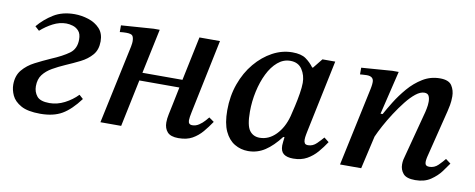

<svg xmlns="http://www.w3.org/2000/svg" viewBox="-50 -684 2230 902"><g transform="rotate(10 1065.0 -233.5)"><path d="M167 10Q107 10 75 -8Q43 -26 31 -52Q19 -78 19 -103Q19 -146 42 -173.5Q65 -201 100 -219Q135 -237 171 -253Q226 -276 256.5 -298.5Q287 -321 287 -365Q287 -392 275 -405.5Q263 -419 246.5 -424Q230 -429 215 -429Q183 -429 152 -413Q121 -397 94 -373L74 -391Q105 -428 146.5 -453.5Q188 -479 246 -479Q279 -479 312 -468.5Q345 -458 366.5 -435Q388 -412 388 -374Q388 -334 366.5 -309Q345 -284 312 -267.5Q279 -251 244 -236Q212 -222 185 -206.5Q158 -191 141.5 -169.5Q125 -148 125 -114Q125 -87 141 -67Q157 -47 201 -47Q238 -47 273 -65Q308 -83 334 -110L353 -93Q312 -38 271 -14Q230 10 167 10Z M826 10Q789 10 773.5 -7.5Q758 -25 758 -53Q758 -71 762.5 -92Q767 -113 773 -142L790 -225H599L552 0H453L533 -375Q535 -384 535.5 -391Q536 -398 536 -400Q536 -418 530 -426.5Q524 -435 499 -435Q492 -435 485 -434.5Q478 -434 469 -433V-465L623 -476H652L607 -263H798L842 -473H940L867 -122Q864 -109 862.5 -98Q861 -87 861 -81Q861 -61 880 -61Q897 -61 912 -71Q927 -81 937.5 -93Q948 -105 953 -111L977 -94Q959 -67 939 -43.5Q919 -20 892.5 -5Q866 10 826 10Z M1159 13Q1124 13 1094.5 -4.5Q1065 -22 1047.5 -59.5Q1030 -97 1030 -159Q1030 -227 1051 -285.5Q1072 -344 1108.5 -387.5Q1145 -431 1190.5 -455.5Q1236 -480 1285 -480Q1327 -480 1349.5 -464Q1372 -448 1388 -426H1392L1429 -472H1490L1417 -123Q1417 -123 1414.5 -110Q1412 -97 1412 -86Q1412 -76 1416 -69.5Q1420 -63 1432 -63Q1455 -63 1473 -81Q1491 -99 1502 -112L1525 -94Q1508 -68 1487.5 -44Q1467 -20 1439.5 -4.5Q1412 11 1374 11Q1344 11 1328.5 -1Q1313 -13 1313 -41Q1313 -50 1314.5 -60Q1316 -70 1317 -81H1311Q1276 -35 1239.5 -11Q1203 13 1159 13ZM1202 -58Q1245 -58 1279 -92.5Q1313 -127 1328 -183Q1333 -203 1340 -233.5Q1347 -264 1352 -295Q1357 -326 1357 -347Q1357 -383 1338.5 -411Q1320 -439 1282 -439Q1249 -439 1222 -416Q1195 -393 1176 -354.5Q1157 -316 1146.5 -268Q1136 -220 1136 -171Q1136 -105 1153.5 -81.5Q1171 -58 1202 -58Z M1956 11Q1914 11 1898.5 -7.5Q1883 -26 1883 -51Q1883 -63 1885 -73.5Q1887 -84 1889 -89L1948 -313Q1948 -313 1951.5 -329.5Q1955 -346 1955 -362Q1955 -379 1949.5 -390Q1944 -401 1928 -401Q1909 -401 1887 -383.5Q1865 -366 1842.5 -337.5Q1820 -309 1798.5 -276Q1777 -243 1760 -211.5Q1743 -180 1733 -157L1697 0H1596L1676 -375Q1676 -375 1678 -386Q1680 -397 1680 -408Q1680 -435 1647 -435Q1638 -435 1626.5 -434Q1615 -433 1615 -433V-465L1762 -476H1792L1742 -268H1752Q1766 -294 1788 -329.5Q1810 -365 1839.5 -399.5Q1869 -434 1906.5 -457Q1944 -480 1989 -480Q2031 -480 2045.5 -457.5Q2060 -435 2060 -406Q2060 -383 2056.5 -364.5Q2053 -346 2050 -334L1993 -105Q1993 -105 1991.5 -97Q1990 -89 1990 -81Q1990 -62 2010 -62Q2035 -62 2053 -80Q2071 -98 2082 -112L2106 -94Q2096 -79 2077.5 -54Q2059 -29 2029.5 -9Q2000 11 1956 11Z"/></g></svg>

Font: STIX Two Text Medium
Style: Italic
Weight: 500
Italic angle: -12°
Designer: Ross Mills, John Hudson & Paul Hanslow, Tiro Typeworks Ltd; with prior portions MicroPress Inc. and Coen Hoffman, Elsevi
Foundry: Tiro Typeworks Ltd
Version: Version 2.13 b171